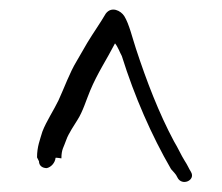

<svg xmlns="http://www.w3.org/2000/svg" viewBox="-20 -654 455 394"><path d="M94 -330C94 -331 106 -329 106 -329C106 -348 111 -352 116 -367C120 -379 134 -400 139 -408C150 -425 157 -449 165 -468C180 -504 199 -532 216 -565C222 -558 226 -546 230 -539C256 -456 291 -376 331 -307C336 -301 341 -297 344 -290C353 -271 382 -284 372 -301C367 -309 365 -315 359 -324C352 -335 345 -351 337 -364C306 -422 281 -487 259 -554C252 -575 245 -605 235 -621C228 -632 209 -642 197 -626C186 -607 171 -586 159 -566C151 -552 145 -542 137 -528C123 -505 112 -474 100 -448C91 -429 75 -405 67 -384C62 -367 56 -353 56 -331L60 -323C60 -314 67 -309 76 -309C85 -311 93 -320 94 -330Z"/></svg>

Font: Photofail
Style: Regular
Weight: 400
Foundry: Cannot Into Space Fonts
Version: Version 0.97